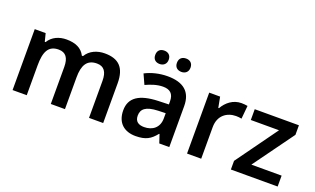

<svg xmlns="http://www.w3.org/2000/svg" viewBox="-80 -1170 2632 1605"><g transform="rotate(20 1236.0 -367.0)"><path d="M702 -552C636 -552 571 -526 537 -468H527C498 -526 442 -552 361 -552C298 -552 236 -527 203 -471H196L178 -542H81V0H207V-265C207 -384 236 -450 328 -450C392 -450 421 -409 421 -329V0H547V-282C547 -391 581 -450 669 -450C732 -450 761 -409 761 -329V0H887V-353C887 -493 825 -552 702 -552Z M1101 -684C1101 -644 1127 -625 1161 -625C1193 -625 1221 -644 1221 -684C1221 -726 1193 -744 1161 -744C1127 -744 1101 -726 1101 -684ZM1294 -684C1294 -644 1321 -625 1355 -625C1387 -625 1415 -644 1415 -684C1415 -726 1387 -744 1355 -744C1321 -744 1294 -726 1294 -684ZM1261 -552C1186 -552 1115 -533 1062 -505L1102 -417C1151 -439 1201 -457 1255 -457C1315 -457 1350 -430 1350 -361V-334L1256 -331C1089 -325 1008 -270 1008 -158C1008 -43 1080 10 1177 10C1267 10 1310 -16 1357 -75H1361L1386 0H1475V-364C1475 -492 1401 -552 1261 -552ZM1284 -254 1350 -256V-210C1350 -127 1293 -85 1219 -85C1170 -85 1137 -105 1137 -157C1137 -215 1173 -250 1284 -254Z M1917 -552C1843 -552 1786 -505 1754 -448H1748L1730 -542H1633V0H1759V-281C1759 -386 1832 -435 1912 -435C1926 -435 1948 -433 1961 -430L1972 -547C1958 -550 1934 -552 1917 -552Z M2439 0V-97H2170L2431 -457V-542H2038V-446H2289L2023 -77V0Z"/></g></svg>

Font: Noto Sans Ol Chiki SemiBold
Style: Regular
Weight: 600
Designer: Monotype Design Team, Lewis McGuffie
Foundry: Monotype Imaging Inc.
Version: Version 2.003